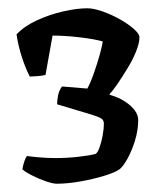

<svg xmlns="http://www.w3.org/2000/svg" viewBox="-20 -790 388 464"><path d="M117 -346Q108 -346 90.5 -352Q73 -358 56.5 -366.5Q40 -375 34 -381Q36 -392 39 -400.5Q42 -409 45 -413Q59 -411 78 -409.5Q97 -408 114 -408Q141 -408 168.5 -411Q196 -414 211 -418Q216 -421 220.5 -433.5Q225 -446 228 -462Q231 -478 231 -492Q231 -501 221.5 -505.5Q212 -510 188 -517Q164 -524 118 -538Q118 -548 120.5 -560Q123 -572 130 -581L191 -576Q198 -588 206.5 -612Q215 -636 221.5 -659.5Q228 -683 228 -690Q206 -696 171 -700Q136 -704 107 -704L90 -609Q83 -607 70.5 -606Q58 -605 52 -605Q42 -624 33 -651.5Q24 -679 20 -707Q39 -727 69.5 -741Q100 -755 133 -762.5Q166 -770 191 -770Q206 -770 227.5 -762.5Q249 -755 269.5 -743.5Q290 -732 303.5 -720Q317 -708 317 -700Q317 -686 309 -666Q301 -646 288.5 -625.5Q276 -605 264.5 -588Q253 -571 245 -563V-561Q266 -555 281.5 -545Q297 -535 305.5 -523.5Q314 -512 314 -500Q314 -475 306 -449.5Q298 -424 287.5 -405.5Q277 -387 269 -381Q258 -373 231.5 -365Q205 -357 174 -351.5Q143 -346 117 -346Z"/></svg>

Font: Texturina Medium
Style: Regular
Weight: 500
Designer: Guillermo Torres Carreño
Foundry: Omnibus-Type
Version: Version 1.003